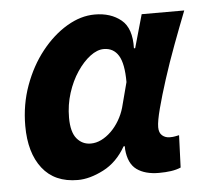

<svg xmlns="http://www.w3.org/2000/svg" viewBox="-43 -553 653 611"><g transform="rotate(-5 283.0 -248.0)"><path d="M182 12Q108 12 69 -38Q30 -88 30 -174Q30 -242 52 -302.5Q74 -363 110.5 -409Q147 -455 191.5 -481.5Q236 -508 281 -508Q332 -508 365 -481Q398 -454 396 -390H400L430 -496H566Q546 -445 525.5 -390Q505 -335 488.5 -283.5Q472 -232 461.5 -192Q451 -152 451 -133Q451 -115 461 -106.5Q471 -98 485 -98Q496 -98 502.5 -99.5Q509 -101 515 -102L511 1Q497 7 479.5 9.5Q462 12 441 12Q397 12 370.5 -7Q344 -26 340 -72Q340 -74 340 -76.5Q340 -79 340 -82H336Q308 -33 264 -10.5Q220 12 182 12ZM233 -100Q250 -100 266.5 -108Q283 -116 298 -130.5Q313 -145 324.5 -164.5Q336 -184 342 -205L363 -285Q363 -344 347 -370Q331 -396 300 -396Q279 -396 256.5 -379Q234 -362 214.5 -333Q195 -304 183 -266.5Q171 -229 171 -188Q171 -142 188.5 -121Q206 -100 233 -100Z"/></g></svg>

Font: Source Sans 3
Style: Bold Italic
Weight: 700
Italic angle: -11°
Designer: Paul D. Hunt
Foundry: Adobe
Version: Version 3.052;hotconv 1.1.0;makeotfexe 2.6.0